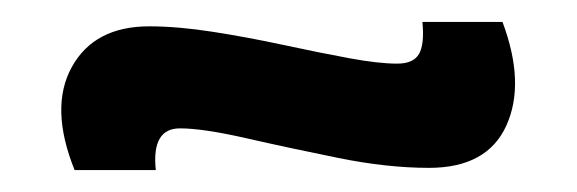

<svg xmlns="http://www.w3.org/2000/svg" viewBox="-20 -397 526 175"><path d="M371 -244Q333 -244 288.5 -253Q244 -262 204.5 -271Q165 -280 144 -280Q118 -280 122 -242H48Q25 -299 45.5 -336Q66 -373 116 -373Q142 -373 174 -368Q206 -363 238.5 -356Q271 -349 298 -344Q325 -339 342 -339Q357 -339 362 -348Q367 -357 365 -377H438Q459 -321 441.5 -282.5Q424 -244 371 -244Z"/></svg>

Font: Bricolage Grotesque 96pt Medium
Style: Regular
Weight: 500
Designer: Mathieu Triay
Foundry: Atelier Triay
Version: Version 1.001; ttfautohint (v1.8.4.7-5d5b);gftools[0.9.33.de